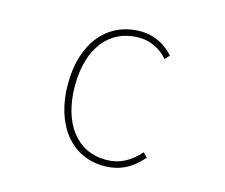

<svg xmlns="http://www.w3.org/2000/svg" viewBox="-105 -880 1210 1034"><g transform="rotate(15 500.0 -363.0)"><path d="M552 13C646 13 710 -26 765 -90L742 -114C687 -53 630 -22 554 -22C392 -22 291 -157 291 -365C291 -573 392 -704 558 -704C626 -704 681 -673 720 -628L743 -653C706 -697 642 -739 558 -739C374 -739 252 -594 252 -365C252 -136 373 13 552 13Z"/></g></svg>

Font: Harano Aji Gothic ExtraLight
Style: Regular
Weight: 250
Foundry: Masamichi Hosoda
Version: HaranoAjiGothic-ExtraLight version 20230610;ttx 4.39.4